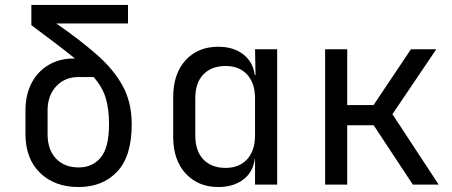

<svg xmlns="http://www.w3.org/2000/svg" viewBox="-20 -750 1837 780"><path d="M299.3 9.8Q202.1 9.8 142.8 -47.6Q83.5 -105 83.5 -205.1V-301.8Q83.5 -364.7 107.9 -411.9Q132.3 -459 176.5 -485.6Q220.7 -512.2 278.3 -512.2H284.7Q250.5 -540 207 -573Q163.6 -606 107.4 -647.9V-730H500V-654.8H208.5Q305.2 -587.9 373.5 -527.8Q441.9 -467.8 478.5 -400.9Q515.1 -334 515.1 -245.1Q515.1 -115.2 456.1 -52.7Q397 9.8 299.3 9.8ZM299.3 -69.8Q356 -69.8 389.4 -110.4Q422.9 -150.9 422.9 -245.1Q422.9 -308.1 409.4 -352.1Q396 -396 360.8 -437H298.3Q243.2 -437 208.3 -399.4Q173.3 -361.8 173.3 -301.8V-205.1Q173.3 -141.1 207.8 -105.5Q242.2 -69.8 299.3 -69.8Z M866.7 9.8Q784.7 9.8 734.1 -45.2Q683.6 -100.1 683.6 -193.8V-355Q683.6 -450.2 733.6 -505.1Q783.7 -560.1 866.7 -560.1Q928.2 -560.1 968.3 -529.1Q1008.3 -498 1015.1 -444.8H1018.1L1016.1 -549.8H1106V0H1016.1V-105H1015.1Q1008.3 -50.8 968.3 -20.5Q928.2 9.8 866.7 9.8ZM896.5 -67.9Q952.1 -67.9 984.1 -103Q1016.1 -138.2 1016.1 -200.2V-350.1Q1016.1 -412.1 984.1 -447Q952.1 -481.9 896.5 -481.9Q839.4 -481.9 806.4 -448Q773.4 -414.1 773.4 -350.1V-200.2Q773.4 -136.2 806.4 -102.1Q839.4 -67.9 896.5 -67.9Z M1300.8 0V-549.8H1390.6V-323.2H1497.6L1649.4 -549.8H1752.4L1574.2 -286.1L1762.2 0H1657.2L1498 -241.2H1390.6V0Z"/></svg>

Font: UDEV Gothic 35
Style: Regular
Weight: 400
Version: v2.1.0; ttfautohint (v1.8.4.7-5d5b-dirty) -l 6 -r 45 -G 200 